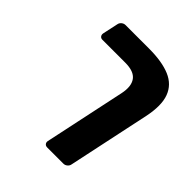

<svg xmlns="http://www.w3.org/2000/svg" viewBox="-193 -693 940 940"><g transform="rotate(45 277.0 -223.5)"><path d="M356 -321.4Q368.1 -378.9 345.9 -409.4Q323.8 -439.9 262.8 -439.9H105.1Q94.5 -439.9 89.1 -447.1Q83.6 -454.4 85.6 -465L103 -545.9Q105 -556.5 114.1 -563.8Q123.1 -571 133.8 -571H297Q387 -571 442.9 -547.2Q498.8 -523.5 518.7 -470.1Q538.7 -416.7 519.9 -327L429.5 98.9Q427.5 109.5 418.4 116.8Q409.4 124 398.7 124H286.8Q276.1 124 270.4 117.1Q264.6 110.1 266.6 99.5Z"/></g></svg>

Font: Rubik Light
Style: Italic
Weight: 300
Italic angle: -12°
Designer: Hubert and Fischer
Foundry: Hubert and Fischer
Version: Version 2.300;gftools[0.9.30]